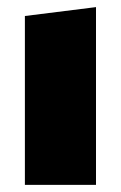

<svg xmlns="http://www.w3.org/2000/svg" viewBox="-20 -520 340 540"><path d="M250 -500V0H50V-475Z"/></svg>

Font: Changa ExtraBold
Style: Regular
Weight: 800
Designer: Eduardo Rodriguez Tunni
Foundry: Eduardo Rodriguez Tunni
Version: Version 2.002; ttfautohint (v1.5) -l 8 -r 50 -G 220 -x 14 -H